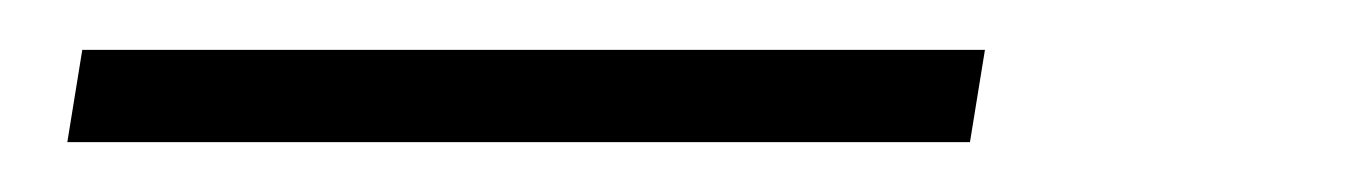

<svg xmlns="http://www.w3.org/2000/svg" viewBox="-20 -20 540 77"><path d="M369 37H7L13 0H375Z"/></svg>

Font: Iosevka Extralight
Style: Italic
Weight: 200
Italic angle: -9°
Monospace: yes
Designer: Belleve Invis
Foundry: Belleve Invis
Version: Version 32.5.0; ttfautohint (v1.8.4)